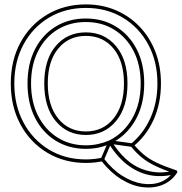

<svg xmlns="http://www.w3.org/2000/svg" viewBox="-20 -720 825 872"><path d="M370 -60Q297 -60 241 -95.5Q185 -131 153 -194Q121 -257 121 -341Q121 -341 121 -341Q121 -341 121 -341Q121 -425 153 -488Q185 -551 241 -585.5Q297 -620 370 -620Q370 -620 370 -620Q370 -620 370 -620Q443 -620 499 -585Q555 -550 587 -487.5Q619 -425 619 -341Q619 -341 619 -341Q619 -341 619 -341Q619 -248 580 -181Q541 -114 476 -82Q476 -82 476 -82Q476 -82 476 -82Q453 -72 426 -66Q399 -60 370 -60Q370 -60 370 -60Q370 -60 370 -60ZM370 -44Q370 -44 370 -44Q370 -44 370 -44Q401 -44 429 -50Q457 -56 482 -68Q482 -68 482 -68Q482 -68 482 -68Q552 -101 593.5 -172Q635 -243 635 -341Q635 -341 635 -341Q635 -341 635 -341Q635 -430 601 -496Q567 -562 507 -599Q447 -636 370 -636Q370 -636 370 -636Q370 -636 370 -636Q293 -636 233 -599.5Q173 -563 139 -496.5Q105 -430 105 -341Q105 -341 105 -341Q105 -341 105 -341Q105 -252 139 -185Q173 -118 233 -81Q293 -44 370 -44ZM779 69 775 53Q699 76 623 47Q547 18 486 -79L472 -71Q515 -2 566 34Q617 70 672 77.5Q727 85 779 69ZM438 1 452 7 486 -72Q488 -74 481.5 -71Q475 -68 478 -67L579 -53L581 -69L480 -83Q478 -83 475.5 -81.5Q473 -80 472 -78ZM370 20Q393 20 413.5 17.5Q434 15 447 12L439 9Q481 63 530 93.5Q579 124 627.5 130Q676 136 717 120Q758 104 784 65Q786 62 785 58Q784 54 779 53Q728 36 693 19.5Q658 3 633 -18Q608 -39 586 -66L585 -55Q644 -102 677.5 -176Q711 -250 711 -341Q711 -420 685.5 -485.5Q660 -551 614 -599Q568 -647 506 -673.5Q444 -700 370 -700Q272 -700 194.5 -654Q117 -608 73 -527Q29 -446 29 -341Q29 -236 73 -154.5Q117 -73 194.5 -26.5Q272 20 370 20ZM370 -123Q292 -123 244.5 -181.5Q197 -240 197 -341Q197 -442 244.5 -499.5Q292 -557 370 -557Q448 -557 495.5 -499.5Q543 -442 543 -341Q543 -240 495.5 -181.5Q448 -123 370 -123ZM370 4Q276 4 202.5 -40.5Q129 -85 87 -163Q45 -241 45 -341Q45 -441 87 -518.5Q129 -596 202.5 -640Q276 -684 370 -684Q464 -684 537.5 -640Q611 -596 653 -518.5Q695 -441 695 -341Q695 -254 663 -183.5Q631 -113 575 -67Q569 -61 574 -56Q596 -28 622.5 -6Q649 16 685.5 33.5Q722 51 775 69L770 57Q746 93 708.5 107Q671 121 626 114Q581 107 535.5 78.5Q490 50 451 -1Q450 -3 447.5 -4Q445 -5 443 -4Q432 -1 412 1.5Q392 4 370 4ZM370 -107Q454 -107 506.5 -169.5Q559 -232 559 -341Q559 -449 506.5 -511Q454 -573 370 -573Q286 -573 233.5 -511.5Q181 -450 181 -341Q181 -232 233.5 -169.5Q286 -107 370 -107Z"/></svg>

Font: Tilt Prism
Style: Regular
Weight: 400
Version: Version 1.000